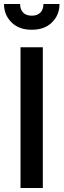

<svg xmlns="http://www.w3.org/2000/svg" viewBox="-37 -935 316 955"><path d="M65 -700H176V0H65ZM-17 -915H63Q63 -888 78 -872.5Q93 -857 121 -857Q149 -857 164 -872.5Q179 -888 179 -915H259Q259 -861 222 -824Q185 -787 121 -787Q57 -787 20 -824Q-17 -861 -17 -915Z"/></svg>

Font: Cabin Condensed SemiBold
Style: Regular
Weight: 600
Width: 3
Designer: Pablo Impallari
Foundry: Pablo Impallari. http://www.impallari.com Igino Marini. http://www.ikern.com
Version: Version 2.001